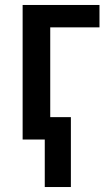

<svg xmlns="http://www.w3.org/2000/svg" viewBox="-20 -561 437 772"><path d="M380 -541H71V0H160V191H265V-90H182V-451H380Z"/></svg>

Font: Noto Sans UI SemiCondensed Medium
Style: Regular
Weight: 500
Width: 4
Designer: Monotype Design Team
Foundry: Monotype Imaging Inc.
Version: Version 1.901